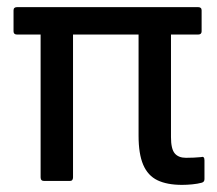

<svg xmlns="http://www.w3.org/2000/svg" viewBox="-20 -508 608 539"><path d="M491 11Q449 11 422 -2Q395 -15 382 -45.5Q369 -76 369 -127V-411H185V-10Q185 0 176 0H104Q94 0 94 -10V-411H28Q18 -411 18 -420V-479Q18 -488 28 -488H536Q546 -488 546 -479V-420Q546 -411 536 -411H460V-123Q460 -90 470.5 -77.5Q481 -65 502 -65Q513 -65 524 -65.5Q535 -66 545 -67Q554 -70 554 -58V-5Q554 3 546 5Q535 8 520 9.5Q505 11 491 11Z"/></svg>

Font: Sofia Sans Semi Condensed Medium
Style: Regular
Weight: 500
Designer: Botio Nikoltchev, Ani Petrova
Foundry: lettersoup
Version: Version 4.100